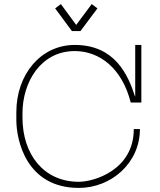

<svg xmlns="http://www.w3.org/2000/svg" viewBox="-20 -920 782 940"><path d="M374 -768 457 -879 429 -900 353 -798 278 -900 250 -879 332 -768ZM346 -670C468 -670 578 -585 620 -418H672V-700H642V-448H641C607 -553 543 -700 346 -700C179 -700 60 -555 60 -371V-332C60 -236 107 0 366 0C524 0 665 -121 665 -288H635C635 -88 441 -30 366 -30C194 -30 90 -164 90 -345V-365C90 -517 179 -670 346 -670Z"/></svg>

Font: Space Cowgirl Thin
Style: Regular
Weight: 100
Designer: Valery Marier
Foundry: Valery Marier
Version: Version 1.000;hotconv 1.0.109;makeotfexe 2.5.65596